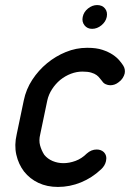

<svg xmlns="http://www.w3.org/2000/svg" viewBox="-20 -739 514 759"><path d="M323 -132Q341 -148 362 -148Q379 -148 390 -138Q404 -124 399 -102Q395 -84 380 -70Q344 -36 300 -18Q256 0 209 0Q166 0 132 -16Q98 -32 75 -61Q53 -90 44.5 -127.5Q36 -165 46 -208L74 -342Q83 -386 107.5 -423.5Q132 -461 166 -489Q200 -517 240.5 -533.5Q281 -550 324 -550H326Q361 -550 385 -542Q409 -534 425.5 -523Q442 -512 452 -500Q462 -488 467 -480Q476 -466 473 -449Q471 -440 465 -430.5Q459 -421 449 -414Q434 -402 416 -402Q407 -402 398 -406Q389 -410 384 -418L375 -429Q370 -436 362 -442Q354 -448 340.5 -452Q327 -456 306 -456Q283 -456 260.5 -447.5Q238 -439 218 -423Q199 -407 185.5 -386Q172 -365 167 -342L139 -208Q133 -184 138.5 -164Q144 -144 155 -127Q168 -111 188 -102.5Q208 -94 231 -94Q254 -94 278.5 -103Q303 -112 323 -132ZM344 -625Q325 -625 314 -639Q303 -653 307 -672Q311 -692 328 -705.5Q345 -719 364 -719Q384 -719 395 -705.5Q406 -692 402 -672Q398 -653 381 -639Q364 -625 344 -625Z"/></svg>

Font: VDS
Style: Italic
Weight: 400
Designer: artmaker
Foundry: artmaker
Version: Version 1.000 2009 initial release